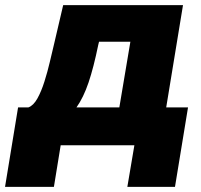

<svg xmlns="http://www.w3.org/2000/svg" viewBox="-85 -566 785 748"><path d="M-65.4 162.1 -14.6 -147.5H25.4Q45.4 -154.8 60.8 -182.6Q76.2 -210.4 88.1 -248.3Q100.1 -286.1 109.1 -324.7Q118.2 -363.3 125 -391.6L161.1 -545.9H627.9L562.5 -147.5H647.5L596.7 162.1H411.1L438.5 0H151.4L125 162.1ZM212.9 -147.5H379.9L422.9 -403.3H300.8L297.9 -391.6Q279.8 -303.2 260 -244.6Q240.2 -186 212.9 -147.5Z"/></svg>

Font: Inter Tight Black
Style: Italic
Weight: 900
Italic angle: -9.39999°
Designer: Rasmus Andersson
Foundry: rsms
Version: Version 3.004; ttfautohint (v1.8.4.7-5d5b)